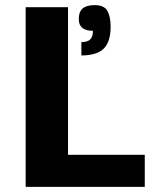

<svg xmlns="http://www.w3.org/2000/svg" viewBox="-20 -728 614 748"><path d="M544 -125V0H80V-700H245V-125ZM349 -708Q386 -708 398.5 -685.5Q411 -663 411 -624Q411 -565 384 -538.5Q357 -512 297 -512V-564Q321 -564 331.5 -574.5Q342 -585 342 -608Q287 -608 287 -653Q287 -683 302.5 -695.5Q318 -708 349 -708Z"/></svg>

Font: Fivo Sans
Style: Regular
Weight: 700
Designer: Alexander Slobzheninov
Foundry: Alexander Slobzheninov
Version: 1.0